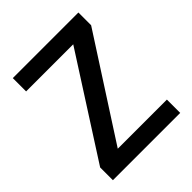

<svg xmlns="http://www.w3.org/2000/svg" viewBox="-197 -827 948 948"><g transform="rotate(-45 277.0 -353.0)"><path d="M512 0H42V-89L378 -613H49V-706H507V-617L169 -93H512Z"/></g></svg>

Font: Ulagadi Sans Medium
Style: Regular
Weight: 500
Designer: Ninad Kale (Devanagari), Jonny Pinhorn (Latin)
Foundry: Indian Type Foundry
Version: Version 3.01;March 29, 2020;FontCreator 12.0.0.2522 64-bit; 